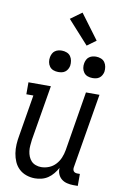

<svg xmlns="http://www.w3.org/2000/svg" viewBox="-105 -1038 710 1105"><g transform="rotate(10 250.0 -485.5)"><path d="M180 8Q154 8 129.5 -0.5Q105 -9 87 -26Q69 -43 59 -66Q49 -89 45 -114.5Q41 -140 42.5 -166.5Q44 -193 49 -219L89 -460H48V-530H179L125 -208Q123 -191 121.5 -174Q120 -157 122 -141Q124 -125 130 -110Q136 -95 146.5 -84Q157 -73 172.5 -67.5Q188 -62 204 -62Q227 -62 249.5 -71Q272 -80 288.5 -98Q305 -116 314 -138Q323 -160 327 -183L384 -530H463L390 -93Q389 -87 390 -81Q391 -75 394.5 -70.5Q398 -66 404 -64Q410 -62 416 -62H431V8H404Q386 8 367.5 3.5Q349 -1 335.5 -12Q322 -23 315 -40Q308 -57 310 -76Q300 -58 286.5 -41.5Q273 -25 256 -13.5Q239 -2 219 3Q199 8 180 8ZM406 -618Q391 -618 377.5 -623Q364 -628 355.5 -639.5Q347 -651 344.5 -665.5Q342 -680 345 -695Q347 -705 352 -715Q357 -725 366 -731.5Q375 -738 385.5 -740.5Q396 -743 406 -743Q421 -743 435 -737.5Q449 -732 457 -720.5Q465 -709 467.5 -694.5Q470 -680 468 -665Q466 -655 460.5 -645Q455 -635 446 -628.5Q437 -622 426.5 -620Q416 -618 406 -618ZM206 -618Q191 -618 177.5 -623Q164 -628 155.5 -639.5Q147 -651 144.5 -665.5Q142 -680 145 -695Q147 -705 152 -715Q157 -725 166 -731.5Q175 -738 185.5 -740.5Q196 -743 206 -743Q221 -743 235 -737.5Q249 -732 257 -720.5Q265 -709 267.5 -694.5Q270 -680 268 -665Q266 -655 260.5 -645Q255 -635 246 -628.5Q237 -622 226.5 -620Q216 -618 206 -618ZM341 -796 219 -931 285 -979 393 -834Z"/></g></svg>

Font: Iosevka Slab
Style: Italic
Weight: 400
Italic angle: -9°
Monospace: yes
Designer: Belleve Invis
Foundry: Belleve Invis
Version: Version 11.1.0; ttfautohint (v1.8.3)